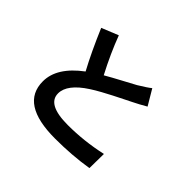

<svg xmlns="http://www.w3.org/2000/svg" viewBox="-176 -1054 1352 1352"><g transform="rotate(45 500.0 -378.0)"><path d="M741.2 -697.3 809.6 -582Q753.9 -549.8 711.9 -529.3Q702.1 -524.4 657.2 -502Q612.3 -479.5 582.5 -464.4Q552.7 -449.2 509.8 -425.8Q466.8 -402.3 435.5 -381.8Q297.9 -293 297.9 -202.1Q297.9 -92.8 503.9 -92.8Q666 -92.8 828.1 -128.9L826.2 13.7Q675.8 38.1 507.8 38.1Q162.1 38.1 162.1 -186.5Q162.1 -326.2 326.2 -448.2Q259.8 -571.3 186.5 -743.2L311.5 -793.9Q360.4 -663.1 435.5 -519.5Q482.4 -546.9 559.6 -587.9Q636.7 -628.9 650.4 -636.7Q717.8 -677.7 741.2 -697.3Z"/></g></svg>

Font: Nasu
Style: Bold
Weight: 700
Designer: Ryoko NISHIZUKA (kana &amp; ideographs); Paul D. Hunt (Latin, Greek &amp; Cyrillic); Wenlong ZHANG (bopomofo); Sandoll C
Version: Version 2014.1215